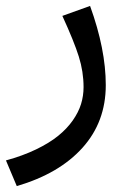

<svg xmlns="http://www.w3.org/2000/svg" viewBox="-50 -379 433 650"><path d="M6.8 251 -29.8 164.1Q27.3 148.4 72.3 126.7Q117.2 105 147 80.8Q176.8 56.6 196.3 28.8Q215.8 1 224.4 -26.9Q232.9 -54.7 232.9 -84Q232.9 -136.2 216.8 -187.5Q200.7 -238.8 161.1 -325.2L254.9 -358.9Q308.1 -212.4 308.1 -90.8Q308.1 33.7 229.2 121.3Q150.4 209 6.8 251Z"/></svg>

Font: FiraGO
Style: Regular
Weight: 400
Designer: bBox Type
Foundry: bBox Type GmbH
Version: Version 1.001;PS 001.001;hotconv 1.0.88;makeotf.lib2.5.64775